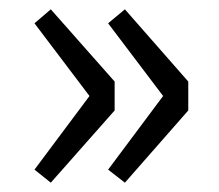

<svg xmlns="http://www.w3.org/2000/svg" viewBox="-20 -458 469 412"><path d="M54 -94 172 -252 54 -408 89 -438 226 -283V-221L89 -66ZM212 -94 330 -252 212 -408 248 -438 384 -283V-221L248 -66Z"/></svg>

Font: RibengUni
Style: Regular
Weight: 400
Designer: (1) Dr. Andrew Glass (Program Manager at Microsoft Corporation)
(2) Bivuti Chakma (Suz Moriz)
(3) Paul D. Hunt (Adobe Co
Foundry: Bivuti Chakma and Jyoti Chakma
Version: Version 1.2020